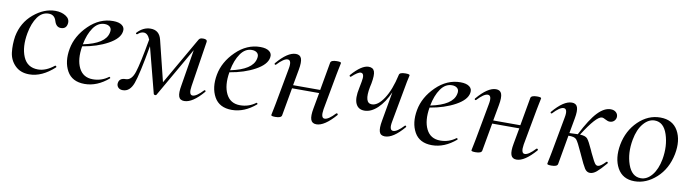

<svg xmlns="http://www.w3.org/2000/svg" viewBox="-27 -782 4234 1179"><g transform="rotate(10 2089.5 -192.5)"><path d="M158 13Q103 13 69.5 -20.5Q36 -54 30.5 -102Q25 -150 33 -202Q50 -290 115 -344.5Q180 -399 250 -399Q288 -399 315 -382Q342 -365 339 -337Q335 -301 300 -301Q271 -301 260 -337Q249 -375 213 -375Q171 -375 143.5 -336.5Q116 -298 104 -234Q88 -146 113.5 -86Q139 -26 206 -26Q255 -26 306 -67Q309 -69 313 -65Q317 -61 314 -58Q237 13 158 13Z M610 -399Q647 -399 666 -384.5Q685 -370 680 -345Q673 -301 606.5 -264.5Q540 -228 449 -213Q435 -130 461 -77.5Q487 -25 548 -25Q602 -25 645 -57Q646 -58 648.5 -57Q651 -56 652 -53.5Q653 -51 652 -49Q581 12 503 12Q425 12 393 -45.5Q361 -103 376 -185Q391 -267 458.5 -333Q526 -399 610 -399ZM602 -324Q608 -348 596 -360Q584 -372 562 -372Q520 -372 491.5 -331Q463 -290 451 -226Q587 -254 602 -324Z M1234 -77Q1236 -79 1239 -78Q1242 -77 1243 -74Q1244 -71 1242 -69Q1176 9 1124 9Q1097 9 1089.5 -13Q1082 -35 1091 -84L1128 -309L950 1Q948 5 941 4Q934 3 933 -1L859 -286Q827 -104 806 -47.5Q785 9 741 9Q721 9 711 -3Q701 -15 704 -31Q709 -61 747 -61Q784 -61 802 -116.5Q820 -172 847 -325Q832 -362 807 -362Q788 -362 771 -346Q769 -344 765.5 -344.5Q762 -345 761 -347.5Q760 -350 762 -353Q799 -393 845 -393Q899 -393 913 -337L976 -82L1141 -369Q1147 -381 1153 -385Q1159 -389 1173 -389Q1186 -389 1192 -385Q1198 -381 1197 -372L1153 -89Q1144 -33 1169 -33Q1193 -33 1234 -77Z M1528 -399Q1565 -399 1584 -384.5Q1603 -370 1598 -345Q1591 -301 1524.5 -264.5Q1458 -228 1367 -213Q1353 -130 1379 -77.5Q1405 -25 1466 -25Q1520 -25 1563 -57Q1564 -58 1566.5 -57Q1569 -56 1570 -53.5Q1571 -51 1570 -49Q1499 12 1421 12Q1343 12 1311 -45.5Q1279 -103 1294 -185Q1309 -267 1376.5 -333Q1444 -399 1528 -399ZM1520 -324Q1526 -348 1514 -360Q1502 -372 1480 -372Q1438 -372 1409.5 -331Q1381 -290 1369 -226Q1505 -254 1520 -324Z M2057 -78Q2059 -80 2062.5 -79Q2066 -78 2067 -75Q2068 -72 2066 -69Q1998 9 1948 9Q1921 9 1913 -13.5Q1905 -36 1914 -84L1932 -183H1763L1732 -9Q1729 8 1692 8Q1666 8 1666 1Q1666 -1 1668.5 -12Q1671 -23 1674.5 -41Q1678 -59 1681 -74L1722 -297Q1733 -353 1706 -353Q1682 -353 1641 -309Q1637 -305 1633 -309Q1629 -313 1633 -317Q1699 -395 1750 -395Q1777 -395 1785 -373Q1793 -351 1784 -302L1766 -203H1935L1966 -378Q1969 -395 2006 -395Q2032 -395 2032 -388Q2032 -386 2029.5 -375Q2027 -364 2023.5 -346Q2020 -328 2017 -313L1976 -90Q1967 -34 1992 -34Q2016 -34 2057 -78Z M2485 -77Q2487 -79 2490 -78Q2493 -77 2494 -74Q2495 -71 2493 -69Q2427 9 2375 9Q2348 9 2340.5 -13Q2333 -35 2342 -84L2374 -266Q2345 -200 2305 -162.5Q2265 -125 2224 -125Q2185 -125 2170 -158Q2155 -191 2169 -255L2177 -297Q2188 -351 2162 -351Q2145 -351 2107 -316Q2105 -314 2102 -315.5Q2099 -317 2098 -319.5Q2097 -322 2099 -325Q2160 -395 2204 -395Q2232 -395 2240 -373Q2248 -351 2238 -297L2233 -274Q2213 -171 2262 -171Q2300 -171 2336.5 -226.5Q2373 -282 2394 -377Q2396 -394 2433 -394Q2460 -394 2460 -387Q2460 -386 2457.5 -374.5Q2455 -363 2451 -345Q2447 -327 2445 -312L2404 -89Q2393 -33 2420 -33Q2444 -33 2485 -77Z M2776 -399Q2813 -399 2832 -384.5Q2851 -370 2846 -345Q2839 -301 2772.5 -264.5Q2706 -228 2615 -213Q2601 -130 2627 -77.5Q2653 -25 2714 -25Q2768 -25 2811 -57Q2812 -58 2814.5 -57Q2817 -56 2818 -53.5Q2819 -51 2818 -49Q2747 12 2669 12Q2591 12 2559 -45.5Q2527 -103 2542 -185Q2557 -267 2624.5 -333Q2692 -399 2776 -399ZM2768 -324Q2774 -348 2762 -360Q2750 -372 2728 -372Q2686 -372 2657.5 -331Q2629 -290 2617 -226Q2753 -254 2768 -324Z M3305 -78Q3307 -80 3310.5 -79Q3314 -78 3315 -75Q3316 -72 3314 -69Q3246 9 3196 9Q3169 9 3161 -13.5Q3153 -36 3162 -84L3180 -183H3011L2980 -9Q2977 8 2940 8Q2914 8 2914 1Q2914 -1 2916.5 -12Q2919 -23 2922.5 -41Q2926 -59 2929 -74L2970 -297Q2981 -353 2954 -353Q2930 -353 2889 -309Q2885 -305 2881 -309Q2877 -313 2881 -317Q2947 -395 2998 -395Q3025 -395 3033 -373Q3041 -351 3032 -302L3014 -203H3183L3214 -378Q3217 -395 3254 -395Q3280 -395 3280 -388Q3280 -386 3277.5 -375Q3275 -364 3271.5 -346Q3268 -328 3265 -313L3224 -90Q3215 -34 3240 -34Q3264 -34 3305 -78Z M3669 -337Q3634 -337 3554 -210Q3588 -209 3600.5 -194.5Q3613 -180 3636 -129Q3641 -119 3643 -113Q3671 -53 3681 -45Q3687 -40 3694 -40Q3711 -40 3742 -73Q3746 -77 3750 -73Q3754 -69 3751 -65Q3716 -24 3695 -6.5Q3674 11 3654 11Q3634 11 3621 -9Q3608 -29 3582 -87Q3579 -94 3577 -98Q3547 -165 3534.5 -178.5Q3522 -192 3485 -191L3453 -9Q3450 8 3413 8Q3387 8 3387 1Q3387 -1 3389.5 -12Q3392 -23 3395.5 -41Q3399 -59 3402 -74L3443 -297Q3454 -353 3427 -353Q3403 -353 3362 -309Q3358 -305 3354 -309Q3350 -313 3354 -317Q3420 -395 3471 -395Q3498 -395 3506 -373Q3514 -351 3505 -302L3488 -208Q3530 -210 3540 -210Q3591 -310 3632 -353Q3673 -396 3713 -396Q3735 -396 3747.5 -383.5Q3760 -371 3758 -353Q3756 -339 3745.5 -329.5Q3735 -320 3719 -320Q3707 -320 3692 -328.5Q3677 -337 3669 -337Z M3932 14Q3858 14 3825 -45.5Q3792 -105 3808 -193Q3825 -282 3885.5 -340.5Q3946 -399 4022 -399Q4099 -399 4132.5 -340Q4166 -281 4149 -193Q4130 -99 4067.5 -42.5Q4005 14 3932 14ZM3967 -11Q4006 -11 4036.5 -48Q4067 -85 4079 -149Q4094 -234 4070.5 -304.5Q4047 -375 3991 -375Q3953 -375 3921.5 -338Q3890 -301 3878 -236Q3862 -150 3886.5 -80.5Q3911 -11 3967 -11Z"/></g></svg>

Font: Cormorant Infant Book
Style: Italic
Weight: 500
Italic angle: -10°
Designer: Christian Thalmann (Catharsis Fonts)
Version: Version 1.000;PS 002.000;hotconv 1.0.88;makeotf.lib2.5.64775